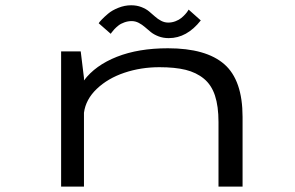

<svg xmlns="http://www.w3.org/2000/svg" viewBox="-20 -690 1090 710"><path d="M604 -549Q583.5 -549 566.5 -555.5Q549.5 -562 538 -571.2Q526.5 -580.5 516 -589.8Q505.5 -599 493 -605.5Q480.5 -612 467 -612Q453 -612 439.8 -607.2Q426.5 -602.5 417.8 -595.5Q409 -588.5 402.5 -581.5Q396 -574.5 393 -570L389.5 -565L345 -604Q347 -608 355.8 -617.2Q364.5 -626.5 379.5 -639.2Q394.5 -652 417.8 -661.2Q441 -670.5 465 -670.5Q485.5 -670.5 502.5 -664Q519.5 -657.5 531 -648Q542.5 -638.5 553 -629Q563.5 -619.5 576 -613Q588.5 -606.5 602 -606.5Q616 -606.5 629 -611.5Q642 -616.5 650.5 -623.5Q659 -630.5 665.2 -637.5Q671.5 -644.5 674.5 -649.5L677.5 -654.5L722.5 -614.5Q671 -549 604 -549ZM206 0V-500H278.5L290.5 -402V-392.5Q332.5 -448.5 412.2 -480Q492 -511.5 601 -511.5Q742 -511.5 809.5 -452.5Q877 -393.5 877 -257.5V0H788V-238.5Q788 -297 775 -336.5Q762 -376 734 -399Q706 -422 666.5 -431.8Q627 -441.5 569.5 -441.5Q501 -441.5 440 -421Q379 -400.5 338 -361.5Q297 -322.5 290.5 -273V0Z"/></svg>

Font: League Mono Extended Light
Style: Regular
Weight: 300
Width: 9
Designer: Tyler Finck
Foundry: The League of Moveable Type / Tyler Finck
Version: Version 2.210